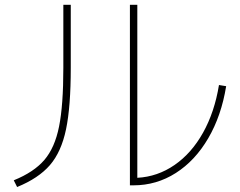

<svg xmlns="http://www.w3.org/2000/svg" viewBox="-20 -749 978 783"><path d="M509.8 -729.5H540V-23.9Q622.6 -28.3 691.9 -76.2Q761.2 -124 808.1 -208Q855 -292 873 -402.3L902.3 -397.5Q882.8 -276.9 829.3 -185.3Q775.9 -93.8 697 -43.5Q618.2 6.8 524.4 6.8H509.8ZM238.3 -472.7V-729.5H268.6V-472.7Q268.6 -314 249.3 -221.7Q230 -129.4 183.6 -75.7Q137.2 -22 49.8 13.7L36.1 -13.7Q118.2 -46.9 160.9 -96.7Q203.6 -146.5 220.9 -233.2Q238.3 -319.8 238.3 -472.7Z"/></svg>

Font: Pretendard Thin
Style: Regular
Weight: 100
Designer: Base glyphs from Inter by Rasmus Andersson; Hangeul glyphs from Noto Sans CJK(Source Han Sans) by Jang Soo-young and Kan
Foundry: Kil Hyung-jin
Version: Version 1.309